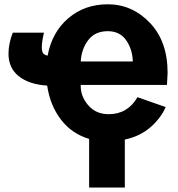

<svg xmlns="http://www.w3.org/2000/svg" viewBox="-20 -625 807 872"><path d="M346.7 -345.7H583Q582 -400.4 553.2 -441.9Q524.4 -483.4 469.7 -483.4Q411.1 -483.4 380.4 -442.4Q349.6 -401.4 346.7 -345.7ZM18.6 -380.9Q18.6 -426.8 38.1 -476.6H179.7Q169.9 -435.5 169.9 -411.1Q169.9 -393.6 174.8 -384.8Q179.7 -376 196.3 -372.1Q215.8 -478.5 290 -542Q364.3 -605.5 469.7 -605.5Q580.1 -605.5 660.6 -521.5Q741.2 -437.5 741.2 -293.9Q741.2 -283.2 739.7 -265.6Q738.3 -248 738.3 -239.3H346.7Q344.7 -189.5 379.9 -147.9Q415 -106.4 473.6 -106.4Q559.6 -106.4 604.5 -183.6L732.4 -138.7Q710.9 -88.9 663.6 -47.4Q616.2 -5.9 546.9 8.8V226.6H384.8V5.9Q305.7 -17.6 256.3 -82.5Q207 -147.5 194.3 -236.3Q113.3 -241.2 65.9 -278.3Q18.6 -315.4 18.6 -380.9Z"/></svg>

Font: Gothic A1 Black
Style: Regular
Weight: 900
Version: Version 2.50